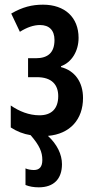

<svg xmlns="http://www.w3.org/2000/svg" viewBox="-20 -572 418 821"><path d="M245 130C245 88 224 45 185 9C280 1 335 -62 335 -153C335 -221 300 -270 241 -285V-289C286 -305 316 -353 316 -410C316 -498 257 -552 164 -552C117 -552 76 -542 28 -514L65 -436C95 -455 124 -465 151 -465C190 -465 213 -443 213 -401C213 -348 186 -323 133 -323H100V-242H138C202 -242 229 -209 229 -161C229 -107 200 -79 149 -79C104 -79 62 -96 26 -121V-27C52 -10 80 1 111 6C149 50 161 78 161 112C161 141 149 155 125 155C112 155 97 152 89 148V219C106 226 125 229 146 229C210 229 245 193 245 130Z"/></svg>

Font: Noto Sans Display Condensed Medium
Style: Regular
Weight: 500
Width: 3
Designer: Monotype Design Team
Foundry: Monotype Imaging Inc.
Version: Version 1.900